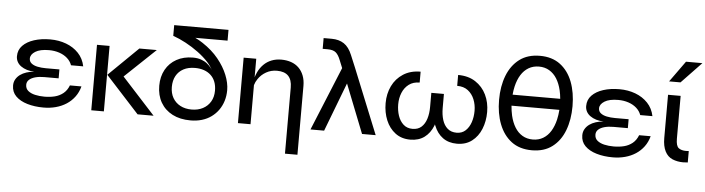

<svg xmlns="http://www.w3.org/2000/svg" viewBox="-54 -1010 5355 1458"><g transform="rotate(5 2624.0 -280.5)"><path d="M292 11Q224 11 168.5 -5.5Q113 -22 80.5 -54.5Q48 -87 48 -136Q48 -162 60 -183Q72 -204 92.5 -219Q113 -234 141 -243Q169 -252 200 -254Q169 -255 143 -263Q117 -271 97.5 -285Q78 -299 68 -318Q58 -337 58 -360Q58 -408 90 -441Q122 -474 176.5 -491.5Q231 -509 299 -509Q365 -509 421 -488Q477 -467 515.5 -426.5Q554 -386 566 -327H473Q462 -358 436.5 -380.5Q411 -403 375 -415Q339 -427 297 -427Q229 -427 193 -404.5Q157 -382 157 -351Q157 -328 174.5 -314Q192 -300 221 -294Q250 -288 284 -288H388V-220H278Q240 -220 210.5 -212Q181 -204 164 -188.5Q147 -173 147 -150Q147 -121 167.5 -104Q188 -87 221 -79.5Q254 -72 292 -72Q335 -72 371 -81Q407 -90 435 -112.5Q463 -135 478 -174H566Q554 -129 528.5 -94.5Q503 -60 467 -36.5Q431 -13 386.5 -1Q342 11 292 11Z M656 -499H752V0H656ZM1112 -499 878 -277 1131 0H1009L754 -279L979 -499Z M1413 11Q1333 11 1275 -19Q1217 -49 1185.5 -103.5Q1154 -158 1154 -231Q1154 -301 1183.5 -354Q1213 -407 1266.5 -436.5Q1320 -466 1391 -466Q1426 -466 1453 -456.5Q1480 -447 1499.5 -431.5Q1519 -416 1533 -397Q1537 -391 1541 -384Q1527 -413 1501 -442Q1467 -479 1421 -513Q1375 -547 1324.5 -574Q1274 -601 1228 -617H1227V-699H1641V-617H1395Q1426 -602 1453 -584Q1526 -536 1574 -477Q1622 -418 1646.5 -357Q1671 -296 1671 -242Q1671 -198 1659 -159.5Q1647 -121 1625 -90Q1603 -59 1571.5 -36Q1540 -13 1500 -1Q1460 11 1413 11ZM1414 -72Q1463 -72 1500 -91.5Q1537 -111 1558 -146.5Q1579 -182 1579 -230Q1579 -268 1567.5 -297.5Q1556 -327 1534 -347.5Q1512 -368 1481.5 -378.5Q1451 -389 1413 -389Q1362 -389 1325.5 -369.5Q1289 -350 1269.5 -314.5Q1250 -279 1250 -230Q1250 -182 1270.5 -146.5Q1291 -111 1328 -91.5Q1365 -72 1414 -72Z M1774 -499H1870V-358Q1876 -378 1885 -397Q1901 -431 1926.5 -456.5Q1952 -482 1986 -495.5Q2020 -509 2060 -509Q2102 -509 2136 -497Q2170 -485 2194 -461.5Q2218 -438 2231.5 -403.5Q2245 -369 2245 -325V200H2150V-304Q2150 -363 2121.5 -392.5Q2093 -422 2035 -422Q1990 -422 1953 -401Q1916 -380 1893 -346Q1877 -323 1870 -298V0H1774Z M2428 -700Q2483 -700 2521.5 -674.5Q2560 -649 2584 -590L2622 -499L2824 0H2720L2573 -372L2431 0H2327L2526 -485L2502 -544Q2487 -583 2466.5 -600.5Q2446 -618 2403 -618H2366V-700Z M3444 11Q3380 11 3336 -21Q3292 -53 3269 -111Q3267 -116 3265 -121Q3263 -116 3262 -111Q3239 -53 3195.5 -21Q3152 11 3088 11Q3021 11 2974 -24.5Q2927 -60 2902.5 -119Q2878 -178 2878 -249Q2878 -321 2906.5 -380Q2935 -439 2990 -474.5Q3045 -510 3122 -510V-427Q3073 -427 3040 -402Q3007 -377 2990.5 -336.5Q2974 -296 2974 -249Q2974 -202 2987.5 -162Q3001 -122 3028.5 -97Q3056 -72 3098 -72Q3140 -72 3166 -95.5Q3192 -119 3204.5 -159Q3217 -199 3217 -249V-357H3313V-249Q3313 -199 3325.5 -159Q3338 -119 3365 -95.5Q3392 -72 3434 -72Q3475 -72 3502 -97Q3529 -122 3542.5 -162Q3556 -202 3556 -249Q3556 -296 3539.5 -336.5Q3523 -377 3490.5 -402Q3458 -427 3408 -427V-510Q3486 -510 3540.5 -474.5Q3595 -439 3623.5 -380Q3652 -321 3652 -249Q3652 -178 3628 -119Q3604 -60 3557.5 -24.5Q3511 11 3444 11Z M4015 11Q3921 11 3859 -36Q3797 -83 3765.5 -164.5Q3734 -246 3734 -349Q3734 -453 3765.5 -534Q3797 -615 3859 -662Q3921 -709 4015 -709Q4108 -709 4170 -662Q4232 -615 4263 -534Q4294 -453 4294 -349Q4294 -246 4263 -164.5Q4232 -83 4170 -36Q4108 11 4015 11ZM4196 -397Q4193 -431 4186 -461Q4174 -512 4151 -549Q4128 -586 4093.5 -606.5Q4059 -627 4015 -627Q3970 -627 3935.5 -606.5Q3901 -586 3878 -549Q3855 -512 3843 -461Q3836 -431 3833 -397ZM4015 -71Q4059 -71 4093.5 -91.5Q4128 -112 4151 -149.5Q4174 -187 4186 -238Q4194 -273 4197 -313H3832Q3835 -273 3843 -238Q3855 -187 3878 -149.5Q3901 -112 3935.5 -91.5Q3970 -71 4015 -71Z M4631 11Q4563 11 4507.5 -5.5Q4452 -22 4419.5 -54.5Q4387 -87 4387 -136Q4387 -162 4399 -183Q4411 -204 4431.5 -219Q4452 -234 4480 -243Q4508 -252 4539 -254Q4508 -255 4482 -263Q4456 -271 4436.5 -285Q4417 -299 4407 -318Q4397 -337 4397 -360Q4397 -408 4429 -441Q4461 -474 4515.5 -491.5Q4570 -509 4638 -509Q4704 -509 4760 -488Q4816 -467 4854.5 -426.5Q4893 -386 4905 -327H4812Q4801 -358 4775.5 -380.5Q4750 -403 4714 -415Q4678 -427 4636 -427Q4568 -427 4532 -404.5Q4496 -382 4496 -351Q4496 -328 4513.5 -314Q4531 -300 4560 -294Q4589 -288 4623 -288H4727V-220H4617Q4579 -220 4549.5 -212Q4520 -204 4503 -188.5Q4486 -173 4486 -150Q4486 -121 4506.5 -104Q4527 -87 4560 -79.5Q4593 -72 4631 -72Q4674 -72 4710 -81Q4746 -90 4774 -112.5Q4802 -135 4817 -174H4905Q4893 -129 4867.5 -94.5Q4842 -60 4806 -36.5Q4770 -13 4725.5 -1Q4681 11 4631 11Z M5203 0Q5184 2 5167 2Q5123 2 5086 -13.5Q5049 -29 5029 -68.5Q5009 -108 5009 -169V-499H5105V-173Q5105 -117 5126 -101.5Q5147 -86 5182 -86Q5192 -86 5203 -87ZM5008 -601 5123 -761H5248L5095 -601Z"/></g></svg>

Font: Syne Med Modified
Style: Regular
Weight: 500
Designer: Lucas Descroix
Foundry: Bonjour Monde
Version: Version 2.200